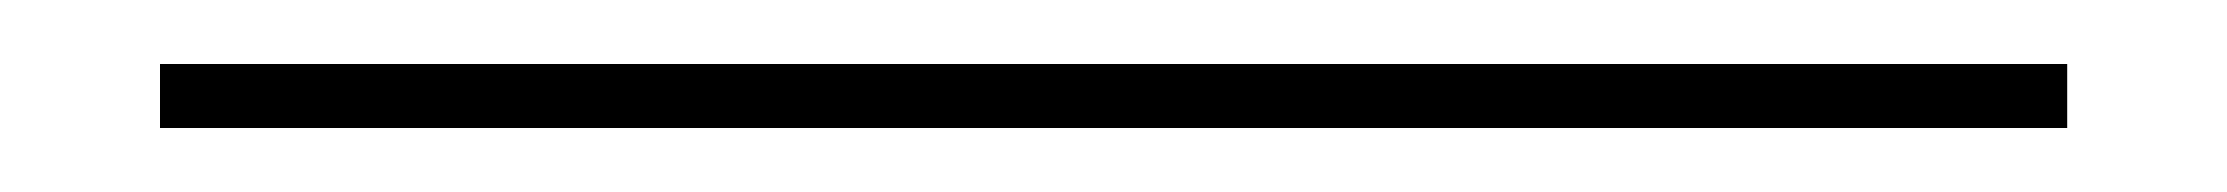

<svg xmlns="http://www.w3.org/2000/svg" viewBox="-20 20 696 60"><path d="M30 60V40H626V60Z"/></svg>

Font: Big Shoulders Display Medium
Style: Regular
Weight: 500
Designer: Patric King
Foundry: XO Type Co
Version: Version 1.000; ttfautohint (v1.8.2)